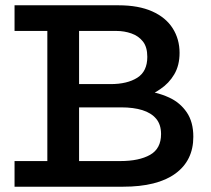

<svg xmlns="http://www.w3.org/2000/svg" viewBox="-20 -706 796 726"><path d="M35 0V-97H159V-589H35V-686H428Q504 -686 555.5 -663Q607 -640 633 -599Q659 -558 659 -506Q659 -459 639 -425Q619 -391 586 -369Q576 -362 565 -356Q594 -349 620 -337Q661 -318 686 -281.5Q711 -245 711 -189Q711 -99 643 -49.5Q575 0 445 0ZM279 -97H435Q506 -97 547.5 -120.5Q589 -144 589 -199Q589 -235 570.5 -257Q552 -279 518.5 -289.5Q485 -300 438 -300H279ZM279 -388H398Q461 -388 499 -412Q537 -436 537 -491Q537 -528 520.5 -549Q504 -570 477 -579.5Q450 -589 420 -589H279Z"/></svg>

Font: BioRhyme ExtraBold SemiBold
Style: Regular
Weight: 600
Version: Version 1.600;gftools[0.9.33]